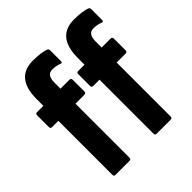

<svg xmlns="http://www.w3.org/2000/svg" viewBox="-188 -819 950 950"><g transform="rotate(-45 287.0 -344.5)"><path d="M78 0Q68 0 68 -12V-389H24Q13 -389 13 -400V-483Q13 -494 24 -494H68V-540Q68 -689 189 -689Q219 -689 243 -685.5Q267 -682 279 -677Q286 -673 286 -664V-590Q286 -576 275 -581Q265 -585 252.5 -587.5Q240 -590 226 -590Q188 -590 188 -536V-494H250Q262 -494 262 -482V-400Q262 -389 250 -389H188V-12Q188 0 177 0ZM366 0Q356 0 356 -12V-389H312Q301 -389 301 -400V-483Q301 -494 312 -494H356V-540Q356 -689 477 -689Q507 -689 531 -685.5Q555 -682 567 -677Q574 -673 574 -664V-590Q574 -576 563 -581Q553 -585 540.5 -587.5Q528 -590 514 -590Q476 -590 476 -536V-494H538Q550 -494 550 -482V-400Q550 -389 538 -389H476V-12Q476 0 465 0Z"/></g></svg>

Font: Sofia Sans Extra Condensed ExtraBold
Style: Regular
Weight: 800
Designer: Botio Nikoltchev, Ani Petrova
Foundry: lettersoup
Version: Version 4.101; ttfautohint (v1.8.4.7-5d5b)